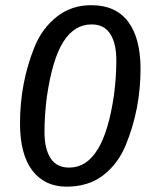

<svg xmlns="http://www.w3.org/2000/svg" viewBox="-20 -699 592 731"><path d="M328.1 -606Q263.2 -606 221.2 -540Q179.2 -474.1 158.2 -329.1Q149.4 -259.8 149.4 -196.3Q149.4 -132.8 172.4 -96.7Q195.8 -60.5 244.1 -61Q375 -61 414.1 -338.9Q422.9 -405.3 422.9 -469.7Q422.9 -534.2 399.4 -570.3Q376 -606.4 328.1 -606ZM328.1 -679.2Q419.9 -679.2 467.3 -617.2Q514.6 -555.2 515.1 -438Q515.1 -282.7 458.5 -146Q429.2 -75.2 373 -31.7Q316.4 11.7 233.4 11.7Q150.4 11.7 103 -49.8Q56.2 -111.8 56.2 -229Q56.2 -384.3 111.8 -521Q140.6 -591.8 196.8 -635.7Q252.9 -679.7 328.1 -679.2Z"/></svg>

Font: FiraSans-Italic
Style: Italic
Weight: 400
Italic angle: -8°
Designer: Carrois Corporate & Edenspiekermann AG
Foundry: Carrois Corporate GbR & Edenspiekermann AG
Version: Version 3.106;PS 003.106;hotconv 1.0.70;makeotf.lib2.5.58329